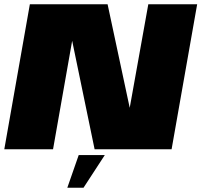

<svg xmlns="http://www.w3.org/2000/svg" viewBox="-57 -695 938 894"><path d="M82 -675H444L547 -193L633.5 -675H861L742 0H383.5L279 -505L190 0H-37ZM309.5 27H431L332 179H256.5Z"/></svg>

Font: Rudi
Style: Regular
Weight: 400
Italic angle: -10°
Designer: Tyler Finck
Foundry: Etcetera Type Company
Version: Version 1.111; ttfautohint (v1.8.4)